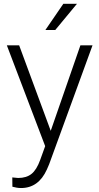

<svg xmlns="http://www.w3.org/2000/svg" viewBox="-20 -764 515 998"><path d="M243.7 -84 397.9 -528.3H460.9L235.4 89.8L223.6 117.2Q180.2 213.4 89.4 213.4Q68.4 213.4 44.4 206.5L43.9 158.2L74.2 161.1Q117.2 161.1 143.8 139.9Q170.4 118.7 189 66.9L214.8 -4.4L15.6 -528.3H79.6ZM309.1 -744.1H379.9L267.1 -607.9H215.8Z"/></svg>

Font: RobotoDraft Light
Style: Regular
Weight: 300
Version: Version 2.001151; 2014